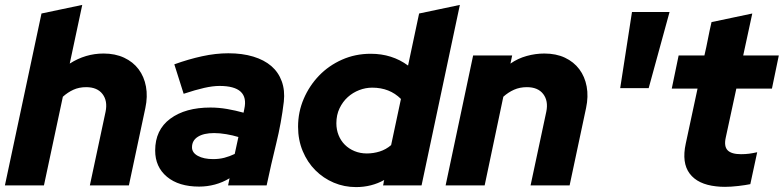

<svg xmlns="http://www.w3.org/2000/svg" viewBox="-27 -755 3192 782"><path d="M-7 0Q31 -176 67.5 -350Q104 -524 142 -700Q184 -709 225 -717.5Q266 -726 308 -735Q295 -675 282.5 -615.5Q270 -556 257 -496Q321 -537 395 -537Q442 -537 478.5 -520Q515 -503 537.5 -473Q560 -443 567.5 -402.5Q575 -362 565 -315Q548 -236 531.5 -157.5Q515 -79 498 0H339Q355 -75 371 -150Q387 -225 403 -300Q412 -344 390.5 -372Q369 -400 324 -400Q295 -400 272 -389.5Q249 -379 229 -361Q209 -270 190.5 -180.5Q172 -91 152 0Z M784 5Q701 5 653 -35Q605 -75 605 -142Q605 -226 666.5 -271.5Q728 -317 830 -317Q864 -317 898.5 -311Q933 -305 965 -296L968 -311Q989 -405 867 -405Q840 -405 804.5 -397Q769 -389 721 -373Q711 -403 702 -433Q693 -463 683 -493Q741 -514 796.5 -526Q852 -538 903 -538Q960 -538 1004.5 -524.5Q1049 -511 1078 -486Q1107 -461 1120.5 -424Q1134 -387 1129 -341Q1119 -256 1098 -170.5Q1077 -85 1059 0H902Q904 -8 905 -14.5Q906 -21 908 -29Q880 -12 848.5 -3.5Q817 5 784 5ZM755 -155Q755 -133 779 -120Q803 -107 841 -107Q866 -107 887 -112.5Q908 -118 929 -128L944 -197Q921 -204 894.5 -208.5Q868 -213 845 -213Q803 -213 779 -198Q755 -183 755 -155Z M1533 0Q1535 -5 1535.5 -11Q1536 -17 1538 -22Q1486 7 1423 7Q1375 7 1332.5 -11Q1290 -29 1257.5 -61.5Q1225 -94 1206 -139.5Q1187 -185 1187 -239Q1187 -299 1210 -352.5Q1233 -406 1272.5 -447Q1312 -488 1366 -512Q1420 -536 1483 -536Q1570 -536 1635 -488Q1646 -542 1657.5 -594Q1669 -646 1680 -700Q1722 -709 1763 -717.5Q1804 -726 1846 -735L1690 0ZM1343 -253Q1343 -227 1352 -204.5Q1361 -182 1377.5 -165.5Q1394 -149 1417 -139.5Q1440 -130 1467 -130Q1494 -130 1519.5 -138Q1545 -146 1566 -164Q1576 -212 1586 -258Q1596 -304 1606 -352Q1560 -398 1489 -398Q1462 -398 1436 -388Q1410 -378 1389.5 -359.5Q1369 -341 1356 -314Q1343 -287 1343 -253Z M1788 0Q1816 -133 1844 -264.5Q1872 -396 1900 -529H2059Q2057 -521 2055.5 -512.5Q2054 -504 2052 -496Q2082 -517 2118 -527Q2154 -537 2190 -537Q2238 -537 2274 -520Q2310 -503 2332.5 -473Q2355 -443 2362.5 -402.5Q2370 -362 2360 -315Q2343 -236 2326.5 -157.5Q2310 -79 2293 0H2134Q2150 -75 2166 -150Q2182 -225 2198 -300Q2207 -344 2185.5 -372Q2164 -400 2119 -400Q2090 -400 2066.5 -389.5Q2043 -379 2023 -361Q2004 -270 1985 -180.5Q1966 -91 1947 0Z M2499 -396 2547 -706H2700L2615 -396Z M2766 -170Q2778 -227 2790 -282Q2802 -337 2814 -394H2709Q2716 -428 2723 -461.5Q2730 -495 2737 -529H2842Q2850 -563 2856.5 -597Q2863 -631 2871 -665Q2913 -674 2954 -682.5Q2995 -691 3037 -700Q3028 -657 3018.5 -614.5Q3009 -572 3000 -529H3145Q3138 -495 3131 -461.5Q3124 -428 3117 -394H2972Q2961 -344 2950.5 -294.5Q2940 -245 2929 -195Q2921 -159 2936.5 -143Q2952 -127 2991 -127Q3009 -127 3024 -129Q3039 -131 3057 -135Q3050 -103 3043 -70Q3036 -37 3029 -5Q3010 -1 2980 2.5Q2950 6 2926 6Q2916 6 2907 5.5Q2898 5 2890 4Q2815 -4 2782 -48Q2749 -92 2766 -170Z"/></svg>

Font: Rosa Sans Black
Style: Italic
Weight: 900
Italic angle: -12°
Designer: Pentagram / MCKL
Foundry: Pentagram / MCKL
Version: Version 1.005;September 16, 2019;FontCreator 11.5.0.2425 64-